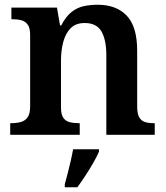

<svg xmlns="http://www.w3.org/2000/svg" viewBox="-20 -568 699 809"><path d="M23 0V-49H27Q50 -49 68 -54Q86 -59 96.5 -74Q107 -89 107 -119V-421Q107 -450 97 -464Q87 -478 70.5 -482.5Q54 -487 32 -487H28V-536H220L233 -461H238Q258 -499 281.5 -517.5Q305 -536 332.5 -542Q360 -548 392 -548Q470 -548 514 -502Q558 -456 558 -354V-120Q558 -89 566.5 -74Q575 -59 590.5 -54Q606 -49 628 -49H632V0H428V-335Q428 -400 407.5 -435.5Q387 -471 337 -471Q299 -471 277.5 -449Q256 -427 246.5 -391Q237 -355 237 -313V-115Q237 -86 246.5 -72Q256 -58 273 -53.5Q290 -49 312 -49H316V0ZM253 208Q259 187 265.5 161.5Q272 136 278 110Q284 84 288 61H397V71Q388 92 372.5 119Q357 146 339.5 172.5Q322 199 306 221H253Z"/></svg>

Font: Noto Serif Bengali SemiBold
Style: Regular
Weight: 600
Version: Version 2.003